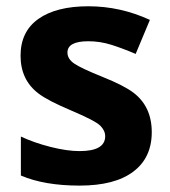

<svg xmlns="http://www.w3.org/2000/svg" viewBox="-20 -576 537 606"><path d="M45.9 -22V-145Q87.4 -125.5 139.4 -112.3Q191.4 -99.1 231 -99.1Q312 -99.1 312 -146Q312 -163.6 296.6 -179.2Q281.2 -194.8 206.1 -226.6Q130.9 -258.3 101.6 -280.8Q44.9 -323.7 44.9 -400.1Q44.9 -476.6 101.3 -516.4Q157.7 -556.2 258.8 -556.2Q359.9 -556.2 453.1 -513.2L408.2 -405.8Q367.2 -423.3 331.5 -434.6Q295.9 -445.8 258.8 -445.8Q192.9 -445.8 192.9 -410.2Q192.9 -390.1 214.1 -375.5Q235.4 -360.8 303.2 -333.5Q371.1 -306.2 400.9 -283.7Q459 -239.7 459 -158.9Q459 -78.1 400.6 -34.2Q342.3 9.8 231.2 9.8Q120.1 9.8 45.9 -22Z"/></svg>

Font: NotoSans-Bold
Style: Bold
Weight: 700
Designer: Monotype Design team
Foundry: Monotype Imaging Inc.
Version: Version 1.04